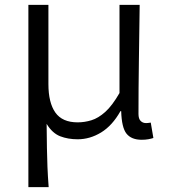

<svg xmlns="http://www.w3.org/2000/svg" viewBox="-20 -559 707 786"><path d="M96.2 207V-539.1H178.2V-214.8Q178.2 -138.7 206.5 -98.4Q234.9 -58.1 297.9 -58.1Q326.2 -58.1 354.2 -66.7Q382.3 -75.2 410.9 -100.8Q439.5 -126.5 469.2 -178.2V-539.1H551.8Q550.3 -427.2 548.6 -310.8Q546.9 -194.3 546.9 -92.8Q546.9 -72.8 555.7 -64Q564.5 -55.2 577.1 -55.2Q580.1 -55.2 584.5 -55.4Q588.9 -55.7 597.2 -57.1L607.9 5.9Q599.1 8.8 587.2 11Q575.2 13.2 560.1 13.2Q518.1 13.2 498 -11.7Q478 -36.6 476.1 -104H473.1Q439.9 -44.9 394 -16.8Q348.1 11.2 297.9 11.2Q258.3 11.2 226.3 -1.2Q194.3 -13.7 170.9 -51.8Q171.4 5.9 172.1 46.9Q172.9 87.9 174.3 124.8Q175.8 161.6 179.2 207Z"/></svg>

Font: Shanggu Mono N
Style: Regular
Weight: 350
Designer: GuiWonder
Version: Version 1.021